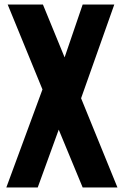

<svg xmlns="http://www.w3.org/2000/svg" viewBox="-20 -830 548 850"><path d="M168 -434 14 -810H170L266 -576L346 -810H486L339 -395L500 0H346L240 -256L147 0H8Z"/></svg>

Font: Oswald SemiBold
Style: Regular
Weight: 400
Version: Version